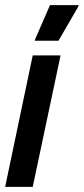

<svg xmlns="http://www.w3.org/2000/svg" viewBox="-30 -725 325 745"><path d="M-10 0 97 -510H205L97 0ZM105 -567 106 -572 164 -705H275L274 -700L197 -567Z"/></svg>

Font: Saira ExtraCondensed
Style: Bold Italic
Weight: 700
Width: 2
Italic angle: -12°
Designer: Hector Gatti with collaboration of the Omnibus-Type team
Foundry: Omnibus-Type
Version: Version 1.101